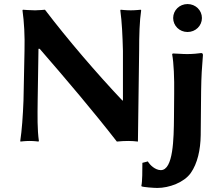

<svg xmlns="http://www.w3.org/2000/svg" viewBox="-20 -696 1104 948"><path d="M101 -445 96 -200C93 -122 88 -53 80 0L81 3C81 3 104 0 126 0C150 0 170 3 170 3L172 0C164 -57 165 -122 166 -200L170 -455H176C307 -304 442 -145 557 3C574 1 597 0 613 0C629 0 645 1 661 3L667 -445C667 -520 669 -592 677 -645L675 -648C675 -648 648 -645 626 -645C602 -645 576 -648 576 -648L574 -645C582 -588 585 -520 587 -445V-200H584C459 -332 314 -501 202 -648C202 -648 171 -645 153 -645C130 -645 93 -648 93 -648L91 -645C99 -588 103 -520 101 -445ZM840 -235 839 -116C838 -12 836 144 774 144C747 144 720 119 710 101L683 108C683 141 683 203 678 221L679 224C686 228 739 232 757 232C815 232 889 205 922 158C955 111 970 44 971 -29L973 -246C974 -321 977 -363 982 -424C982 -431 979 -434 973 -434C959 -432 932 -429 904 -429C878 -429 852 -432 833 -432L830 -428C838 -385 841 -311 840 -235ZM835 -607C835 -569 866 -538 906 -538C946 -538 977 -569 977 -607C977 -645 946 -676 906 -676C866 -676 835 -645 835 -607Z"/></svg>

Font: Libertinus Sans
Style: Bold
Weight: 700
Designer: Philipp H. Poll, Khaled Hosny
Foundry: Caleb Maclennan
Version: Version 7.050;RELEASE